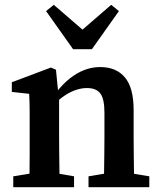

<svg xmlns="http://www.w3.org/2000/svg" viewBox="-20 -776 664 796"><path d="M35 0V-45L139 -62H188L287 -45V0ZM101 0Q102 -25 102.5 -62.5Q103 -100 103 -140Q103 -180 103 -212V-265Q103 -292 103 -311.5Q103 -331 102.5 -349Q102 -367 101 -387L29 -395V-435L191 -496L212 -487L223 -376L225 -374V-212Q225 -180 225.5 -140Q226 -100 226.5 -62.5Q227 -25 228 0ZM347 0V-45L448 -62H497L599 -45V0ZM410 0Q411 -25 411.5 -62Q412 -99 412.5 -139Q413 -179 413 -212V-308Q413 -366 396 -388.5Q379 -411 340 -411Q319 -411 296 -403.5Q273 -396 250 -381Q227 -366 202 -342L195 -394H214Q240 -427 268.5 -450Q297 -473 329 -485.5Q361 -498 395 -498Q462 -498 498 -455Q534 -412 534 -320V-212Q534 -179 534.5 -139Q535 -99 535.5 -62Q536 -25 537 0ZM203 -756 366 -615H278L441 -756L473 -730L361 -572H283L171 -730Z"/></svg>

Font: Source Serif 4 18pt SemiBold
Style: Regular
Weight: 600
Designer: Frank Grießhammer
Foundry: Adobe Systems Incorporated
Version: Version 4.004;hotconv 1.0.116;makeotfexe 2.5.65601